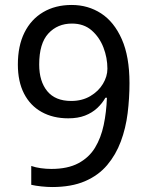

<svg xmlns="http://www.w3.org/2000/svg" viewBox="-20 -744 591 774"><path d="M190 10Q171 10 147 7.5Q123 5 106 1V-75Q123 -69 144.5 -66Q166 -63 187 -63Q253 -63 296 -86Q339 -109 363 -148.5Q387 -188 398 -240Q409 -292 411 -350H405Q392 -327 371.5 -308Q351 -289 322.5 -278Q294 -267 255 -267Q194 -267 148 -292.5Q102 -318 77 -366.5Q52 -415 52 -484Q52 -559 78.5 -612.5Q105 -666 154 -695Q203 -724 269 -724Q335 -724 387.5 -690Q440 -656 471 -586Q502 -516 502 -409Q502 -348 494.5 -287.5Q487 -227 467 -173.5Q447 -120 412 -78.5Q377 -37 322.5 -13.5Q268 10 190 10ZM267 -337Q311 -337 344 -356.5Q377 -376 395 -406Q413 -436 413 -467Q413 -511 397 -552.5Q381 -594 349.5 -621.5Q318 -649 270 -649Q212 -649 175 -609Q138 -569 138 -484Q138 -416 170.5 -376.5Q203 -337 267 -337Z"/></svg>

Font: hexuhindi05
Style: Book
Weight: 400
Designer: Jelle Bosma - Monotype Design Team
Foundry: Monotype Imaging Inc.
Version: Version 2.003